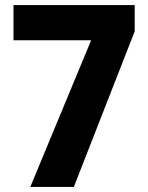

<svg xmlns="http://www.w3.org/2000/svg" viewBox="-20 -734 583 754"><path d="M99 0H270L509 -611V-714H33V-576H338Z"/></svg>

Font: Noto Sans Thai SemCond ExtBd
Style: Regular
Weight: 800
Width: 4
Designer: Monotype Design Team
Foundry: Monotype Imaging Inc.
Version: Version 2.002